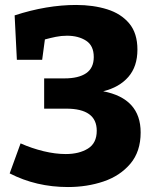

<svg xmlns="http://www.w3.org/2000/svg" viewBox="-20 -741 619 774"><path d="M254 13Q126 13 19 -42L63 -163Q108 -143 155.5 -131.5Q203 -120 245 -120Q299 -120 334.5 -142Q370 -164 370 -214Q370 -303 247 -303H158V-425H240Q297 -425 327.5 -446Q358 -467 358 -511Q358 -557 327 -577Q296 -597 250 -597Q227 -597 205 -592.5Q183 -588 161 -582L150 -500H48L39 -679Q168 -721 287 -721Q356 -721 412 -703.5Q468 -686 501 -646.5Q534 -607 534 -541Q534 -473 497.5 -431Q461 -389 396 -373Q547 -344 547 -207Q547 -130 505.5 -81Q464 -32 397.5 -9.5Q331 13 254 13Z"/></svg>

Font: Bitter ExtraBold
Style: Regular
Weight: 800
Designer: Sol Matas, and Bitter project Authors
Foundry: Sol Matas
Version: Version 2.001